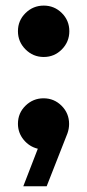

<svg xmlns="http://www.w3.org/2000/svg" viewBox="-20 -522 312 686"><path d="M63.2 143.6 115.1 9.4Q84.8 2.1 64.4 -22.8Q44.1 -47.7 44.1 -79.8Q44.1 -118 71.2 -144.4Q98.3 -170.8 135.7 -170.8Q173.4 -170.8 200.2 -144Q226.9 -117.2 226.9 -79Q226.9 -70.4 225.3 -61.7Q223.7 -52.9 220.9 -45.3L146.7 143.6ZM136.3 -318.4Q98.3 -318.4 71.2 -345.5Q44.1 -372.6 44.1 -410.6Q44.1 -448.6 71.2 -475.3Q98.3 -502 136.3 -502Q174.2 -502 201 -475.3Q227.7 -448.6 227.7 -410.6Q227.7 -372.6 201 -345.5Q174.2 -318.4 136.3 -318.4Z"/></svg>

Font: Atkinson Hyperlegible Next
Style: Regular
Weight: 400
Designer: Elliott Scott, Megan Eiswerth, Linus Boman, Theodore Petrosky, Letters from Sweden
Foundry: Applied Design Works, Letters from Sweden
Version: Version 2.001